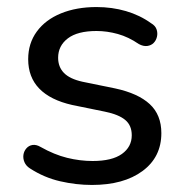

<svg xmlns="http://www.w3.org/2000/svg" viewBox="-20 -516 523 545"><path d="M241 9Q196 9 150.5 -1.5Q105 -12 65 -38Q54 -45 49.5 -55.5Q45 -66 46.5 -76.5Q48 -87 55 -95Q62 -103 72.5 -104.5Q83 -106 95 -99Q134 -77 170.5 -68Q207 -59 243 -59Q298 -59 326 -79Q354 -99 354 -132Q354 -160 335.5 -175.5Q317 -191 278 -199L185 -218Q123 -232 91.5 -264.5Q60 -297 60 -348Q60 -393 84.5 -426.5Q109 -460 153 -478Q197 -496 254 -496Q298 -496 337.5 -484.5Q377 -473 409 -450Q421 -443 424.5 -432.5Q428 -422 425.5 -411.5Q423 -401 416 -394Q409 -387 398 -385.5Q387 -384 374 -391Q345 -411 314.5 -419.5Q284 -428 254 -428Q200 -428 172.5 -407Q145 -386 145 -352Q145 -326 161.5 -309Q178 -292 214 -284L307 -265Q372 -251 405 -220.5Q438 -190 438 -138Q438 -70 384.5 -30.5Q331 9 241 9Z"/></svg>

Font: Nunito Medium
Style: Regular
Weight: 500
Designer: Vernon Adams
Foundry: Vernon Adams
Version: Version 3.601